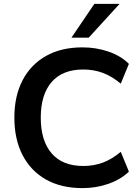

<svg xmlns="http://www.w3.org/2000/svg" viewBox="-20 -959 719 989"><path d="M405 10Q295 10 216.5 -34.5Q138 -79 96 -160.5Q54 -242 54 -353Q54 -464 96 -545Q138 -626 216.5 -670.5Q295 -715 405 -715Q476 -715 539.5 -693Q603 -671 644 -630L602 -528Q557 -566 510 -583.5Q463 -601 409 -601Q302 -601 246 -536.5Q190 -472 190 -353Q190 -234 246 -169Q302 -104 409 -104Q463 -104 510 -121.5Q557 -139 602 -177L644 -75Q603 -35 539.5 -12.5Q476 10 405 10ZM348 -765 466 -939H596L437 -765Z"/></svg>

Font: Nunito Sans 12pt ExtraLight 12pt
Style: Bold
Weight: 700
Version: Version 3.101;gftools[0.9.27]